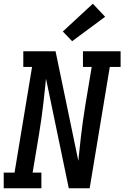

<svg xmlns="http://www.w3.org/2000/svg" viewBox="-29 -1010 667 1030"><path d="M-9 0V-84H49L143 -651H96V-735H269L391 -148Q392 -152 392.5 -156.5Q393 -161 393 -165L405 -276Q410 -317 415.5 -358.5Q421 -400 428 -441L463 -651H416V-735H618V-651H560L452 0H340L218 -587Q217 -583 216.5 -578.5Q216 -574 216 -570L204 -459Q199 -418 193.5 -376.5Q188 -335 181 -294L146 -84H193V0ZM358 -789 308 -841 469 -990 535 -920Z"/></svg>

Font: Iosevka Curly Slab MdEx
Style: Italic
Weight: 500
Width: 7
Italic angle: -9°
Monospace: yes
Designer: Belleve Invis
Foundry: Belleve Invis
Version: Version 11.0.0; ttfautohint (v1.8.3)